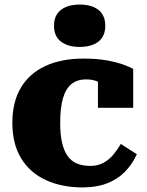

<svg xmlns="http://www.w3.org/2000/svg" viewBox="-20 -808 644 839"><path d="M375 -83Q407 -83 432 -96.5Q457 -110 475.5 -132.5Q494 -155 508 -179L578 -134Q558 -90 525.5 -57Q493 -24 447 -6.5Q401 11 341 11Q250 11 180.5 -21Q111 -53 72.5 -116Q34 -179 34 -271Q34 -362 71 -424.5Q108 -487 178 -519.5Q248 -552 346 -552Q404 -552 447.5 -544Q491 -536 519.5 -525.5Q548 -515 562 -507V-337H408V-491Q422 -491 429.5 -483Q437 -475 440 -464.5Q443 -454 441.5 -444Q440 -434 437 -431Q422 -445 403 -453Q384 -461 356 -461Q317 -461 292 -440.5Q267 -420 255 -378Q243 -336 243 -271Q243 -221 251 -185.5Q259 -150 275 -127Q291 -104 316 -93.5Q341 -83 375 -83ZM328 -603Q276 -603 246 -626.5Q216 -650 216 -695Q216 -741 246 -764.5Q276 -788 328 -788Q381 -788 410.5 -764.5Q440 -741 440 -695Q440 -650 410.5 -626.5Q381 -603 328 -603Z"/></svg>

Font: Roboto Serif ExtraBold
Style: Regular
Weight: 800
Designer: Greg Gazdowicz
Foundry: Commercial Type
Version: Version 1.008